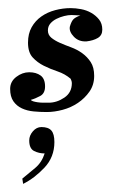

<svg xmlns="http://www.w3.org/2000/svg" viewBox="-20 -266 282 473"><path d="M154 -246Q166 -246 179.5 -243.5Q193 -241 204.5 -234.5Q216 -228 224 -218Q232 -208 232 -193Q232 -179 221 -172.5Q210 -166 193 -164Q174 -163 162 -175.5Q150 -188 152 -200Q155 -211 159.5 -217Q164 -223 178 -228L156 -229Q148 -229 138 -226.5Q128 -224 119 -219.5Q110 -215 104 -208Q98 -201 98 -191Q98 -180 106.5 -173Q115 -166 127.5 -160.5Q140 -155 155 -149.5Q170 -144 182.5 -135Q195 -126 203.5 -113Q212 -100 212 -79Q212 -57 200.5 -40.5Q189 -24 172 -12.5Q155 -1 134.5 4.5Q114 10 95 10Q79 10 63 8.5Q47 7 34 1Q21 -5 13 -16.5Q5 -28 5 -47Q5 -65 20 -76.5Q35 -88 52 -88Q69 -88 80 -80Q91 -72 91 -53Q91 -36 79 -29.5Q67 -23 56 -20Q57 -18 61.5 -16.5Q66 -15 73 -14Q80 -13 87 -13Q94 -13 100 -13Q120 -13 138.5 -25.5Q157 -38 157 -61Q157 -64 156 -67Q155 -70 154 -72Q140 -84 122 -90Q104 -96 88 -104Q72 -112 60.5 -124.5Q49 -137 49 -161Q49 -183 58 -199Q67 -215 82 -225.5Q97 -236 116 -241Q135 -246 154 -246ZM52 80Q52 68 61 57.5Q70 47 82 47Q99 47 106.5 55.5Q114 64 114 84Q114 121 89.5 147Q65 173 37 187L35 174Q51 161 67 147.5Q83 134 90 112Q76 112 64 106Q52 100 52 80Z"/></svg>

Font: Lucien Schoenschriftv CAT
Style: Regular
Weight: 400
Designer: Lucian Bernhard 1928
Foundry: CAT-Fonts Peter Wiegel
Version: Version 1.000